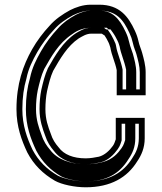

<svg xmlns="http://www.w3.org/2000/svg" viewBox="-20 -726 689 816"><path d="M599 -321V-419C599 -448.5 590.7 -477.5 584 -502C580.1 -516.4 572 -534 569 -549C564.7 -567.6 560.8 -579.1 553 -596C525.5 -655.5 488.1 -706 402 -706H365C332.3 -706 301.6 -694.8 278 -683C245.8 -665.4 215.4 -644.8 191 -617C163.4 -587.5 137.1 -552.8 116.5 -516.5C77.9 -448.6 50 -368.4 50 -262C50 -187.4 71.7 -129.7 96 -78C124 -25.1 162.4 12.5 213 42C241.7 58.2 297 70 344 70C451.2 70 521.1 27.8 563 -40C581 -66.3 595 -97.5 595 -138V-225H472V-134C468.4 -124.9 466.8 -116.1 460 -106.5C446.4 -87.2 425 -66.3 400 -60C383.9 -56.8 364.5 -53 344 -53C291.8 -53 251.1 -69.1 229 -100C215 -116 203.1 -133.9 196 -157C184.1 -188.8 173 -218.4 173 -262C173 -288.9 175.4 -315.8 180 -339C186.8 -368.6 194.3 -399.7 206 -425C235.3 -476.3 266.6 -530.7 315 -563C329.3 -571 346.7 -583 368 -583H412C412.7 -582.3 413.3 -582 414 -582C416.7 -580.7 419.7 -578.7 423 -576H424C430.9 -566.3 435.6 -556.7 441 -546C445.8 -536.5 445.4 -532.9 449 -524C454.6 -490.1 469 -463.1 476 -428V-321ZM422.4 -608H368C336.8 -608 314.6 -591.4 302 -584.4C246.2 -547.2 213.4 -488.3 183.8 -436.5C170.4 -407.4 162.7 -375.2 155.6 -344.3C150.3 -318.1 148 -290.6 148 -262C148 -214.3 161 -179.2 172.3 -148.9C181 -121.6 194.6 -101.7 209.4 -84.4C239.2 -44.3 287.9 -28 344 -28C367.5 -28 388.7 -32.2 404.9 -35.5C439.5 -42.4 465.4 -70.9 480.4 -92.1C492.4 -109 493.1 -119.3 497 -129.2V-200H570V-138C570 -103.2 558.3 -77.5 542 -53.6C504.6 6.9 444.5 45 344 45C301 45 247.5 32.7 225.4 20.3C178.6 -7 143.7 -41.6 118.4 -89.2C94.6 -139.9 75 -192.7 75 -262C75 -312.4 81.1 -353.8 92.3 -392C100.8 -434.8 118.2 -468.8 138.2 -504.2C157.8 -538.7 182.6 -571.4 209.6 -600.2C231.6 -625.4 259.3 -644.3 289.6 -660.8C311.7 -671.8 338.1 -681 365 -681H402C475.2 -681 504.1 -642.2 530.3 -585.5C537.5 -569.9 540.7 -560.3 544.5 -543.9C549 -522.7 556.7 -507.2 559.9 -495.4C566.6 -470.7 574 -443.9 574 -419V-346L501 -346V-430.5C493 -470.4 478.5 -498.8 473.7 -528.1C472 -538.1 471.2 -541.5 463.4 -557.2C458.1 -567.8 452.7 -578.8 444.3 -590.5L436.9 -601H431.1C427.1 -603.5 425.4 -605 422.4 -608ZM559 -346V-419C559 -445.6 551.3 -473.1 544.6 -497.8C541.1 -510.5 533.3 -526.8 529.3 -545.7C525.3 -563.2 522 -573 514.6 -589.1C486.4 -650.2 455.6 -681 402 -681H365C347.1 -681 325.2 -674.4 303.6 -663.8C273.7 -647.4 247.9 -629.9 225.8 -604.7C198.9 -575.9 174 -543.1 154.2 -508.1C134.2 -472.9 116.3 -438.2 107.5 -394.2C96.1 -355.3 90 -312.9 90 -262C90 -190.7 110.3 -136.3 134.2 -85.5C160.2 -36.6 194.5 -3.1 240 23.6C258.2 33.6 306.5 45 344 45C430.5 45 486.8 13.9 525.9 -49.4C543 -74.3 555 -100.9 555 -138V-200H512V-130.9C508.3 -121.6 507.3 -111.6 496.6 -96.4C481.9 -75.6 459.1 -47.8 414.9 -36.8C397.5 -32.4 373.5 -28 344 -28C277.9 -28 222.3 -49.4 193.1 -88.9C178.6 -105.7 164.9 -126.1 156.9 -151.8C145.4 -182.4 133 -216 133 -262C133 -290 135.3 -317.2 140.4 -342.3C147.4 -372.9 155 -404.6 167.9 -432.7C197.3 -484.1 228.3 -541.8 285.8 -580.1C296.4 -587.2 321.7 -608 368 -608H434.2L441.2 -601H449.9L460.5 -586.2C468.7 -574.7 473.9 -564.1 479.2 -553.5C485.8 -540.3 485.5 -535.9 488.5 -528.3C493.9 -496.3 508.2 -468.7 516 -429.6V-346Z"/></svg>

Font: Tape
Style: Regular
Weight: 500
Foundry: Cannot Into Space Fonts
Version: Version 0.97